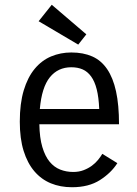

<svg xmlns="http://www.w3.org/2000/svg" viewBox="-20 -775 574 805"><path d="M472 -91Q446 -50 399 -20Q352 10 282 10Q233 10 193 -6.5Q153 -23 124 -57Q95 -91 79 -142.5Q63 -194 63 -265Q63 -341 79.5 -396Q96 -451 125.5 -486.5Q155 -522 194.5 -538.5Q234 -555 279 -555Q329 -555 366.5 -538.5Q404 -522 429 -485.5Q454 -449 466.5 -392Q479 -335 479 -254H145Q146 -197 157.5 -158.5Q169 -120 188 -97Q207 -74 232.5 -64Q258 -54 287 -54Q311 -54 330.5 -61.5Q350 -69 365 -80Q380 -91 391 -104.5Q402 -118 409 -130ZM279 -493Q223 -493 189 -451Q155 -409 147 -318H396Q394 -367 385.5 -400.5Q377 -434 362 -454.5Q347 -475 326.5 -484Q306 -493 279 -493ZM342 -631 308 -588 142 -686 197 -755Z"/></svg>

Font: Carrois Gothic
Style: Regular
Weight: 400
Designer: Ralph du Carrois
Foundry: Ralph du Carrois
Version: Version 1.002